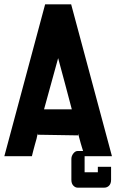

<svg xmlns="http://www.w3.org/2000/svg" viewBox="-20 -720 536 885"><path d="M492 49V109Q492 126 483 135.5Q474 145 460 145H338Q327 145 318 135.5Q309 126 309 109V13Q309 -1 318 -12.5Q327 -24 338 -24H363Q361 -32 357.5 -41.5Q354 -51 352 -60L340 -104V-96L154 -99V-106Q152 -94 148.5 -80.5Q145 -67 141 -54Q137 -40 133.5 -26Q130 -12 127 0H0L188 -700H308L496 0H370V74H431V49ZM183 -216H311Q295 -276 279.5 -335Q264 -394 248 -452Z"/></svg>

Font: Tschichold
Style: Bold
Weight: 700
Designer: Peter Wiegel
Foundry: Peter Wiegel
Version: Version 1.000; ttfautohint (v1.3)